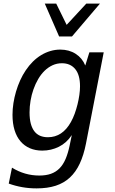

<svg xmlns="http://www.w3.org/2000/svg" viewBox="-20 -837 642 1072"><path d="M230 -816.9H293.9L352.1 -698.2L461.9 -816.9H538.1L381.8 -633.3H310.1ZM184.6 214.8Q142.6 214.8 104 208Q65.4 201.2 28.8 188L46.9 99.1Q82.5 121.1 120.6 132.1Q158.7 143.1 199.7 143.1Q236.8 143.1 264.4 133.3Q292 123.5 312.3 103Q332.5 82.5 346.2 50.5Q359.9 18.6 369.1 -25.9L380.9 -83Q352.1 -39.1 308.8 -17.6Q265.6 3.9 216.3 3.9Q177.7 3.9 147 -9.3Q116.2 -22.5 94.5 -47.9Q72.8 -73.2 61.3 -110.4Q49.8 -147.5 49.8 -195.8Q49.8 -227.5 54.9 -260.7Q60.1 -293.9 69.6 -326.2Q79.1 -358.4 92.8 -388.7Q106.4 -418.9 124 -444.8Q142.1 -471.7 163.8 -493.2Q185.5 -514.6 210.2 -529.5Q234.9 -544.4 261.7 -552.2Q288.6 -560.1 316.4 -560.1Q365.7 -560.1 402.6 -536.4Q439.5 -512.7 456.1 -471.2L479 -544.9H559.1L460 -35.2Q447.3 29.3 425.3 76.4Q403.3 123.5 370.1 154.3Q336.9 185.1 291 200Q245.1 214.8 184.6 214.8ZM247.6 -70.8Q328.6 -70.8 376 -155.8Q387.7 -176.8 397 -202.1Q406.2 -227.5 412.8 -254.2Q419.4 -280.8 423.1 -306.9Q426.8 -333 426.8 -355.5Q426.8 -418.9 399.9 -451.4Q373 -483.9 325.7 -483.9Q297.9 -483.9 273.4 -472.7Q249 -461.4 229 -441.9Q209 -422.4 193.4 -395.8Q177.7 -369.1 167 -338.6Q156.2 -308.1 150.6 -275.1Q145 -242.2 145 -209.5Q145 -172.4 152.1 -146.2Q159.2 -120.1 172.4 -103.3Q185.5 -86.4 204.6 -78.6Q223.6 -70.8 247.6 -70.8Z"/></svg>

Font: Hack
Style: Italic
Weight: 400
Italic angle: -11°
Monospace: yes
Designer: Christopher Simpkins
Foundry: Christopher Simpkins
Version: Version 2.019; ttfautohint (v1.4.1) -l 4 -r 80 -G 350 -x 0 -